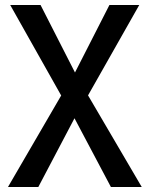

<svg xmlns="http://www.w3.org/2000/svg" viewBox="-20 -552 602 772"><path d="M226 -168 21 -532H143L281.5 -260.5L420 -532H540L334 -168.5L550 200H426L279.5 -76.5L134 200H12Z"/></svg>

Font: Argentum Sans
Style: Regular
Weight: 400
Designer: Julieta Ulanovsky, Owen Earl, Chris M. Simpson, Rasmus Andersson, Cristiano Sobral
Foundry: The Argentum Sans Project Authors
Version: Version 3.135; ttfautohint (v1.8.4.7-5d5b-dirty)